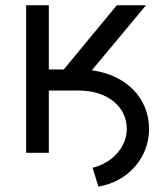

<svg xmlns="http://www.w3.org/2000/svg" viewBox="-20 -565 622 710"><path d="M76.7 0H160.5V-230.1H272.7C376.1 -230.1 448.9 -171.2 448.9 -88.1C448.9 -22.4 396.7 37.3 322.4 55.4L343.8 125C453.5 106.9 531.2 18.5 531.2 -88.1C531.2 -203.1 445.7 -288.4 319.6 -305L519.9 -545.5H411.9L215.9 -308.2H160.5V-545.5H76.7Z"/></svg>

Font: Magic Ui Pro
Style: Regular
Weight: 400
Designer: Stefan Endress, Andreas Faust
Version: Version 1.000;FEAKit 1.0